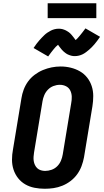

<svg xmlns="http://www.w3.org/2000/svg" viewBox="-20 -1156 640 1184"><path d="M256 8Q224 8 193 2Q162 -4 136 -19Q110 -34 91.5 -57.5Q73 -81 63.5 -110Q54 -139 54 -171Q54 -203 60 -234L112 -549Q116 -576 126 -603Q136 -630 153 -653.5Q170 -677 194 -695Q218 -713 244.5 -724Q271 -735 298.5 -740.5Q326 -746 354 -746Q386 -746 416.5 -738.5Q447 -731 473 -716Q499 -701 517.5 -677.5Q536 -654 545.5 -625Q555 -596 555 -564Q555 -532 550 -501L498 -186Q493 -159 483 -132Q473 -105 456 -81.5Q439 -58 415.5 -40Q392 -22 365 -11Q338 0 310.5 4Q283 8 256 8ZM258 -102Q278 -102 298 -109Q318 -116 333 -131Q348 -146 356 -165.5Q364 -185 367 -204L419 -519Q423 -539 422.5 -559.5Q422 -580 413.5 -597.5Q405 -615 387.5 -624Q370 -633 349 -633Q329 -633 309.5 -625.5Q290 -618 275.5 -603Q261 -588 253 -569Q245 -550 242 -531L190 -216Q188 -203 187 -189.5Q186 -176 188 -163Q190 -150 195.5 -138.5Q201 -127 210 -118.5Q219 -110 232 -106Q245 -102 258 -102ZM277 -808 187 -860Q196 -874 204.5 -885Q213 -896 221.5 -906Q230 -916 238 -924Q246 -932 253.5 -939.5Q261 -947 272 -954.5Q283 -962 294 -967.5Q305 -973 317.5 -976Q330 -979 342 -979Q347 -979 353 -978.5Q359 -978 364.5 -976.5Q370 -975 375.5 -973Q381 -971 386 -968.5Q391 -966 395.5 -963Q400 -960 404 -957.5Q408 -955 413 -950Q418 -945 421.5 -941Q425 -937 428 -933Q431 -929 434 -925.5Q437 -922 440 -917.5Q443 -913 446 -909Q454 -915 459.5 -921.5Q465 -928 472.5 -936.5Q480 -945 488.5 -956.5Q497 -968 507 -981L597 -929Q588 -916 579.5 -904.5Q571 -893 562.5 -883Q554 -873 546 -865Q538 -857 530 -850Q522 -843 511.5 -835Q501 -827 490 -821.5Q479 -816 466.5 -813Q454 -810 442 -810Q436 -810 430.5 -810.5Q425 -811 419.5 -812.5Q414 -814 408.5 -816Q403 -818 397.5 -820.5Q392 -823 388 -826Q384 -829 380 -832Q376 -835 371 -839.5Q366 -844 362.5 -848Q359 -852 356 -856Q353 -860 350 -863.5Q347 -867 343.5 -872Q340 -877 338 -880Q330 -874 324 -867.5Q318 -861 311 -852.5Q304 -844 295.5 -833Q287 -822 277 -808ZM574 -1044H274V-1136H574Z"/></svg>

Font: Iosevka Slab XBdEx
Style: Italic
Weight: 800
Width: 7
Italic angle: -9°
Monospace: yes
Designer: Belleve Invis
Foundry: Belleve Invis
Version: Version 11.1.1; ttfautohint (v1.8.3)